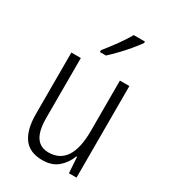

<svg xmlns="http://www.w3.org/2000/svg" viewBox="-189 -861 859 966"><g transform="rotate(30 240.5 -377.5)"><path d="M407 -532V0H363L357 -92H353Q337 -49 303 -19.5Q269 10 213 10Q139 10 104.5 -37.5Q70 -85 70 -176V-532H125V-186Q125 -110 149 -74.5Q173 -39 221 -39Q352 -39 352 -240V-532ZM363 -757Q348 -735 324.5 -707Q301 -679 275 -652Q249 -625 228 -606H193V-617Q223 -654 250.5 -692Q278 -730 298 -765H363Z"/></g></svg>

Font: Noto Sans Ethiopic Condensed Light
Style: Regular
Weight: 300
Width: 3
Designer: Monotype Design Team
Foundry: Monotype Imaging Inc.
Version: Version 2.102; ttfautohint (v1.8.4.7-5d5b)